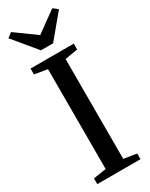

<svg xmlns="http://www.w3.org/2000/svg" viewBox="-248 -1021 837 1069"><g transform="rotate(-30 170.5 -487.0)"><path d="M114 -49.5V-691.5L31.5 -705.5V-743H309.5V-705.5L227 -691.5V-49.5L309.5 -36.5V0H31.5V-37ZM132.5 -802 9 -951 39 -973.5 171.5 -877.5 304 -973.5 334 -950.5 210.5 -802Z"/></g></svg>

Font: Merriweather 72pt Medium
Style: Regular
Weight: 500
Version: Version 2.100